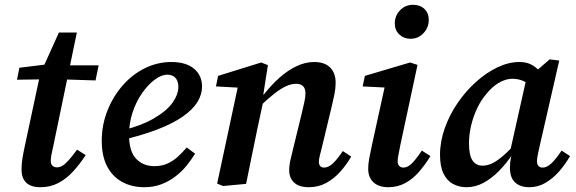

<svg xmlns="http://www.w3.org/2000/svg" viewBox="-20 -768 2404 802"><path d="M51 -435 61 -485 199 -502V-495H392L379 -432L193 -438L190 -437ZM149 14Q109 14 89.5 -5Q70 -24 70 -60Q70 -83 73.5 -105Q77 -127 83 -155L148 -459L226 -632H301L202 -155Q197 -134 194.5 -120Q192 -106 192 -96Q192 -83 199 -76Q206 -69 218 -69Q230 -69 242 -76.5Q254 -84 268 -100Q282 -116 302 -143L338 -120Q313 -82 285 -51.5Q257 -21 223.5 -3.5Q190 14 149 14Z M583 14Q530 14 489.5 -8.5Q449 -31 427 -74Q405 -117 405 -180Q405 -245 428 -304Q451 -363 491 -409.5Q531 -456 584 -482.5Q637 -509 696 -509Q757 -509 790.5 -481Q824 -453 824 -406Q824 -374 805 -342.5Q786 -311 744 -281.5Q702 -252 635.5 -226.5Q569 -201 473 -179L471 -218Q567 -241 622 -273Q677 -305 701 -339.5Q725 -374 725 -405Q725 -429 713 -442.5Q701 -456 679 -456Q654 -456 626 -435Q598 -414 573.5 -379Q549 -344 534 -299Q519 -254 519 -205Q519 -136 548.5 -105Q578 -74 625 -74Q656 -74 680 -85Q704 -96 723.5 -114Q743 -132 760 -152L795 -126Q779 -100 758.5 -75Q738 -50 711.5 -30Q685 -10 653 2Q621 14 583 14Z M912 9 887 -1 979 -431 1011 -400 882 -407 891 -451 1071 -507 1099 -496 1078 -361 1082 -356 1054 -225Q1042 -169 1031 -113Q1020 -57 1008 0ZM1270 14Q1229 14 1208.5 -5.5Q1188 -25 1188 -56Q1188 -78 1193.5 -101Q1199 -124 1205 -149L1241 -297Q1247 -322 1251.5 -342.5Q1256 -363 1256 -378Q1256 -398 1246 -408Q1236 -418 1217 -418Q1197 -418 1175 -408Q1153 -398 1126 -377Q1099 -356 1065 -323L1063 -373H1082Q1114 -414 1148 -444Q1182 -474 1218.5 -491.5Q1255 -509 1293 -509Q1336 -509 1359 -486Q1382 -463 1382 -422Q1382 -399 1377 -374.5Q1372 -350 1366 -325L1325 -154Q1320 -134 1316 -118.5Q1312 -103 1312 -92Q1312 -81 1317.5 -74.5Q1323 -68 1334 -68Q1351 -68 1369 -84Q1387 -100 1412 -137L1447 -114Q1428 -81 1402 -51.5Q1376 -22 1343 -4Q1310 14 1270 14Z M1518 -63Q1518 -84 1522.5 -107.5Q1527 -131 1533 -159L1593 -433L1617 -401L1495 -407L1504 -451L1693 -507L1724 -497L1652 -161Q1648 -139 1644.5 -122Q1641 -105 1641 -94Q1641 -82 1647.5 -75Q1654 -68 1665 -68Q1682 -68 1699 -84Q1716 -100 1742 -139L1778 -116Q1756 -80 1730.5 -50.5Q1705 -21 1673 -3.5Q1641 14 1602 14Q1562 14 1540 -6.5Q1518 -27 1518 -63ZM1694 -606Q1667 -606 1648 -624Q1629 -642 1629 -670Q1629 -702 1651 -725Q1673 -748 1705 -748Q1735 -748 1753 -730.5Q1771 -713 1771 -685Q1771 -653 1749 -629.5Q1727 -606 1694 -606Z M1929 14Q1898 14 1872.5 0.5Q1847 -13 1832.5 -43Q1818 -73 1818 -121Q1818 -177 1838 -233Q1858 -289 1892 -338.5Q1926 -388 1969 -426.5Q2012 -465 2058.5 -487Q2105 -509 2149 -509Q2174 -509 2192 -501.5Q2210 -494 2225.5 -479.5Q2241 -465 2257 -444L2212 -398Q2191 -418 2168.5 -428.5Q2146 -439 2121 -439Q2102 -439 2083 -431.5Q2064 -424 2046 -410Q2028 -396 2012 -376Q1990 -351 1973.5 -316.5Q1957 -282 1948 -244Q1939 -206 1939 -169Q1939 -120 1953.5 -98Q1968 -76 1996 -76Q2015 -76 2035.5 -85.5Q2056 -95 2082 -117.5Q2108 -140 2143 -179L2145 -127H2123Q2096 -86 2065 -54.5Q2034 -23 2000 -4.5Q1966 14 1929 14ZM2191 14Q2153 14 2131.5 -6Q2110 -26 2110 -68Q2110 -79 2111 -89Q2112 -99 2114 -108Q2116 -117 2118 -126L2109 -128L2182 -454L2202 -456L2276 -520L2316 -515L2234 -157Q2229 -135 2226 -120Q2223 -105 2223 -94Q2223 -82 2229 -75Q2235 -68 2247 -68Q2264 -68 2282.5 -85Q2301 -102 2326 -139L2361 -116Q2341 -81 2315 -51.5Q2289 -22 2258 -4Q2227 14 2191 14Z"/></svg>

Font: Source Serif 4 SemiBold
Style: Italic
Weight: 600
Italic angle: -12°
Designer: Frank Grießhammer
Foundry: Adobe Systems Incorporated
Version: Version 4.004;hotconv 1.0.116;makeotfexe 2.5.65601